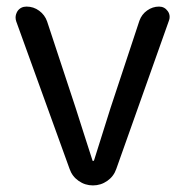

<svg xmlns="http://www.w3.org/2000/svg" viewBox="-20 -563 561 583"><path d="M191.4 -49.8 29.3 -498Q27.3 -503.9 27.3 -509.8Q27.3 -519.5 33.2 -529.3Q43 -543 60.5 -543Q82 -543 99.1 -530.3Q116.2 -517.6 123 -498L210 -234.4Q214.8 -219.7 232.9 -162.6Q251 -105.5 260.7 -76.2Q260.7 -74.2 262.7 -74.2Q264.6 -74.2 265.6 -76.2Q309.6 -214.8 315.4 -234.4L403.3 -500Q410.2 -519.5 426.8 -531.2Q443.4 -543 462.9 -543Q479.5 -543 489.3 -529.3Q495.1 -521.5 495.1 -511.7Q495.1 -505.9 493.2 -501L333 -49.8Q325.2 -27.3 305.7 -13.7Q286.1 0 262.2 0Q238.3 0 218.8 -13.7Q199.2 -27.3 191.4 -49.8Z"/></svg>

Font: Gen Jyuu Gothic P Regular
Style: Regular
Weight: 400
Designer: [Source Han Sans]
Ryoko NISHIZUKA  (kana & ideographs); Paul D. Hunt (Latin, Greek & Cyrillic); Wenlong ZHANG  (bopomofo
Version: Version 1.002.20150607